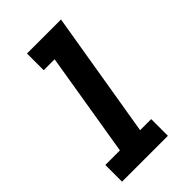

<svg xmlns="http://www.w3.org/2000/svg" viewBox="-222 -815 894 894"><g transform="rotate(-45 225.0 -367.5)"><path d="M29 0V-110H125L210 -625H138V-735H362L258 -110H331V0Z"/></g></svg>

Font: Iosevka Etoile XBdObl
Style: Regular
Weight: 800
Italic angle: -9°
Designer: Belleve Invis
Foundry: Belleve Invis
Version: Version 15.5.2; ttfautohint (v1.8.4)